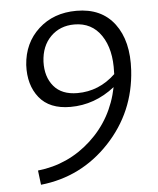

<svg xmlns="http://www.w3.org/2000/svg" viewBox="-50 -707 624 758"><g transform="rotate(-5 262.0 -328.0)"><path d="M281 -664Q380 -664 431.5 -595.5Q483 -527 476 -411Q466 -246 354.5 -127.5Q243 -9 82 8L75 -49Q196 -62 286 -144.5Q376 -227 401 -351Q321 -288 225 -288Q142 -288 101.5 -338.5Q61 -389 65 -468Q71 -555 130.5 -609.5Q190 -664 281 -664ZM257 -340Q343 -340 408 -402V-409Q412 -500 374.5 -555.5Q337 -611 268 -611Q211 -611 174 -574Q137 -537 134 -475Q132 -415 163.5 -377.5Q195 -340 257 -340Z"/></g></svg>

Font: EauTestInfant
Style: Italic
Weight: 400
Italic angle: -12°
Designer: Christian Thalmann (Catharsis Fonts)
Version: Version 0.001;PS 000.001;hotconv 1.0.88;makeotf.lib2.5.64775